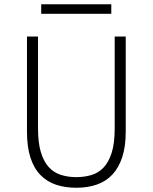

<svg xmlns="http://www.w3.org/2000/svg" viewBox="-20 -872 719 904"><path d="M340 12Q287 12 244.5 -2Q202 -16 171 -47.5Q140 -79 123.5 -129.5Q107 -180 107 -252V-700H159V-267Q159 -201 172 -157Q185 -113 208.5 -86.5Q232 -60 265.5 -49Q299 -38 340 -38Q376 -38 409 -47.5Q442 -57 466.5 -82Q491 -107 505.5 -151.5Q520 -196 520 -267V-700H572V-252Q572 -182 555.5 -132Q539 -82 509 -50Q479 -18 436 -3Q393 12 340 12ZM174 -807V-852H504V-807Z"/></svg>

Font: Transpass ExtraLight
Style: Regular
Weight: 200
Designer: Delve Withrington
Foundry: Delve Fonts
Version: Version 1.001;December 18, 2019;FontCreator 12.0.0.2547 64-b